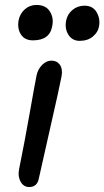

<svg xmlns="http://www.w3.org/2000/svg" viewBox="-20 -730 422 776"><path d="M112.8 -566.9Q80.1 -566.9 64.7 -590.6Q49.3 -614.3 55.2 -647.9Q60.5 -674.8 80.3 -692.4Q100.1 -710 127 -710Q165.5 -710 181.9 -683.3Q198.2 -656.7 190.9 -624Q181.2 -566.9 112.8 -566.9ZM301.8 -564.9Q272.5 -564.9 256.8 -589.1Q241.2 -613.3 247.1 -646Q252.4 -672.9 272.9 -689.9Q293.5 -707 321.8 -707Q355.5 -707 370.8 -680.2Q386.2 -653.3 379.9 -622.1Q376 -599.6 355.2 -582.3Q334.5 -564.9 301.8 -564.9ZM98.1 25.9Q75.2 25.9 63.2 4.2Q51.3 -17.6 57.1 -45.9Q81.1 -165 100.6 -276.1Q120.1 -387.2 127.9 -425.8Q133.3 -450.7 150.4 -467.8Q167.5 -484.9 188 -484.9Q210 -484.9 221.9 -468.3Q233.9 -451.7 229 -422.9Q221.2 -380.4 182.1 -209.2Q143.1 -38.1 137.2 -9.8Q130.9 25.9 98.1 25.9Z"/></svg>

Font: Shantell Sans Bouncy
Style: Italic
Weight: 400
Italic angle: -11.31°
Designer: Stephen Nixon, Anya Danilova, Shantell Martin
Foundry: Arrow Type
Version: Version 1.006;[9816181b4]